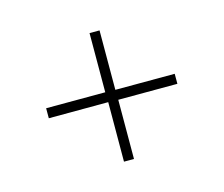

<svg xmlns="http://www.w3.org/2000/svg" viewBox="-95 -811 1191 1022"><g transform="rotate(30 500.0 -300.0)"><path d="M770 -68.8 731 -29.8 500 -262.2 269 -29.8 230 -68.8 460 -299.8 230 -530.8 269 -569.8 500 -337.9 731 -569.8 770 -530.8 540 -299.8Z"/></g></svg>

Font: Charis
Style: Bold
Weight: 700
Designer: Walt Agee, Miriam Martin, Annie Olsen, Victor Gaultney, Lorna Priest, Alan Ward, Bob Hallissy, Martin Hosken, Sharon Cor
Foundry: SIL Global
Version: Version 7.000